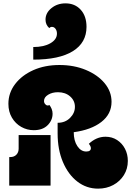

<svg xmlns="http://www.w3.org/2000/svg" viewBox="-20 -1105 791 1143"><path d="M30 -487Q30 -552 70 -604.5Q110 -657 178.5 -687.5Q247 -718 334 -718Q421 -718 491.5 -688.5Q562 -659 603 -609.5Q644 -560 644 -499Q644 -426 583.5 -379Q523 -332 419 -318Q419 -267 440.5 -235Q462 -203 493 -203Q521 -203 521 -223Q521 -234 509 -249Q554 -291 608 -291Q647 -291 677 -271.5Q707 -252 724 -219.5Q741 -187 741 -147Q741 -100 717.5 -62.5Q694 -25 654 -3.5Q614 18 564 18Q495 18 440.5 -24Q386 -66 354.5 -140.5Q323 -215 323 -311V-374Q368 -374 397 -403Q426 -432 426 -469Q426 -506 397.5 -531Q369 -556 325 -556Q291 -556 266.5 -541Q242 -526 242 -504Q242 -493 249 -485Q256 -477 264 -477Q270 -477 274 -480Q282 -470 287.5 -456.5Q293 -443 293 -428Q293 -389 263.5 -359.5Q234 -330 181 -330Q141 -330 106.5 -349.5Q72 -369 51 -404.5Q30 -440 30 -487ZM91 -301H281V0H35V-170H41Q64 -170 77.5 -184Q91 -198 91 -220ZM178 -825Q241 -825 280 -847.5Q319 -870 319 -905Q319 -922 310.5 -933.5Q302 -945 289 -945Q280 -945 273 -938Q251 -958 251 -988Q251 -1028 286 -1056.5Q321 -1085 370 -1085Q426 -1085 460.5 -1047Q495 -1009 495 -945Q495 -851 414 -800.5Q333 -750 178 -750Z"/></svg>

Font: Exile
Style: Regular
Weight: 400
Designer: Bartłomiej Rózga @rozgatype
Version: Version 1.000; ttfautohint (v1.8.4.7-5d5b)